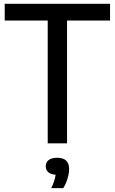

<svg xmlns="http://www.w3.org/2000/svg" viewBox="-20 -760 608 1018"><path d="M233 0V-651H5V-740H563.5V-651H335.5V0ZM346.5 137Q346.5 159.5 338 187.2Q329.5 215 315.5 237.5H252Q270.5 198 275 166.5Q249 164.5 235.8 152.8Q222.5 141 222.5 121.5Q222.5 100.5 238 88.5Q253.5 76.5 283.5 76.5Q346.5 76.5 346.5 137Z"/></svg>

Font: Encode Sans Semi Condensed Medium
Style: Regular
Weight: 500
Width: 4
Designer: Multiple Designers
Foundry: Impallari Type
Version: Version 2.000